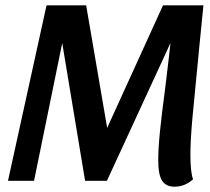

<svg xmlns="http://www.w3.org/2000/svg" viewBox="-20 -680 789 722"><path d="M729 -499Q711 -318 703.5 -235Q696 -152 696 -99Q696 -32 706 -6Q676 22 636 22Q604 22 589.5 -0.5Q575 -23 575 -78Q575 -121 581.5 -185.5Q588 -250 602 -355Q620 -504 621 -518L382 0H300L214 -518L108 0H10L155 -660H304L383 -199L593 -660H745Z"/></svg>

Font: Sansita
Style: Italic
Weight: 400
Italic angle: -11°
Designer: Pablo Cosgaya
Foundry: Omnibus-Type
Version: Version 1.006